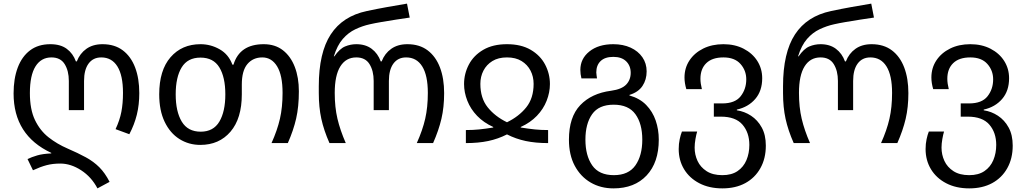

<svg xmlns="http://www.w3.org/2000/svg" viewBox="-20 -790 5661 1060"><path d="M518 250Q485 187 428 150Q371 113 313 113Q271 113 237 122Q203 131 162 150L132 88Q155 77 185.5 68Q216 59 263 57V54Q55 -43 55 -274Q55 -356 78 -417Q101 -478 146 -512Q191 -546 258 -546Q314 -546 348.5 -520.5Q383 -495 399 -451H404Q421 -495 457 -520.5Q493 -546 546 -546Q613 -546 658 -512Q703 -478 726 -417.5Q749 -357 749 -276Q749 -212 735.5 -157Q722 -102 694 -49L618 -77Q641 -126 650 -172.5Q659 -219 659 -277Q659 -374 628 -423.5Q597 -473 539 -473Q494 -473 469 -439Q444 -405 444 -343V-182H360V-343Q360 -399 337 -436Q314 -473 264 -473Q207 -473 176 -423.5Q145 -374 145 -276Q145 -186 173 -127.5Q201 -69 248 -32Q295 5 353 30Q411 55 454 78.5Q497 102 528.5 133.5Q560 165 585 214Z M1086 10Q1022 10 970.5 -22.5Q919 -55 889 -117.5Q859 -180 859 -269Q859 -402 921.5 -474Q984 -546 1087 -546Q1143 -546 1192.5 -518Q1242 -490 1263 -433H1269Q1303 -546 1436 -546Q1499 -546 1542 -512.5Q1585 -479 1607.5 -420.5Q1630 -362 1630 -286Q1630 -201 1615 -135.5Q1600 -70 1569 0H1479Q1511 -71 1525.5 -134.5Q1540 -198 1540 -277Q1540 -374 1510 -423.5Q1480 -473 1428 -473Q1377 -473 1346 -436.5Q1315 -400 1315 -323V-269Q1315 -136 1252.5 -63Q1190 10 1086 10ZM1088 -63Q1158 -63 1191 -118.5Q1224 -174 1224 -269Q1224 -364 1191 -418Q1158 -472 1087 -472Q1016 -472 983 -418Q950 -364 950 -269Q950 -174 983.5 -118.5Q1017 -63 1088 -63Z M1799 0Q1768 -70 1754 -134Q1740 -198 1740 -276V-314Q1740 -499 1806 -600Q1872 -701 2005 -729Q2061 -741 2117 -751Q2173 -761 2227 -770L2242 -693Q2207 -688 2165.5 -681.5Q2124 -675 2086 -668.5Q2048 -662 2022 -656Q1981 -647 1942 -628.5Q1903 -610 1872.5 -575Q1842 -540 1823 -479H1826Q1855 -521 1885 -533.5Q1915 -546 1947 -546Q1998 -546 2032 -520.5Q2066 -495 2082 -451H2087Q2104 -495 2140 -520.5Q2176 -546 2229 -546Q2296 -546 2341 -512Q2386 -478 2409 -417.5Q2432 -357 2432 -276Q2432 -198 2417 -134Q2402 -70 2371 0H2281Q2313 -71 2327.5 -134.5Q2342 -198 2342 -277Q2342 -374 2311 -423.5Q2280 -473 2222 -473Q2177 -473 2152 -439Q2127 -405 2127 -343V-182H2043V-343Q2043 -399 2020 -436Q1997 -473 1947 -473Q1890 -473 1859 -423.5Q1828 -374 1828 -277Q1828 -198 1843 -134.5Q1858 -71 1889 0Z M2552 0V-72Q2592 -72 2626 -75.5Q2660 -79 2703 -86V-89Q2650 -113 2614 -150.5Q2578 -188 2560 -234Q2542 -280 2542 -326Q2542 -383 2568.5 -433.5Q2595 -484 2648 -515Q2701 -546 2779 -546Q2857 -546 2910 -515Q2963 -484 2989.5 -433.5Q3016 -383 3016 -326Q3016 -280 2998 -234Q2980 -188 2944 -150.5Q2908 -113 2855 -89V-86Q2899 -79 2932.5 -75.5Q2966 -72 3006 -72V0Q2937 0 2882.5 -11.5Q2828 -23 2779 -48Q2730 -23 2675.5 -11.5Q2621 0 2552 0ZM2779 -115Q2845 -147 2885.5 -197.5Q2926 -248 2926 -327Q2926 -367 2909 -400Q2892 -433 2859.5 -453Q2827 -473 2779 -473Q2731 -473 2698.5 -453Q2666 -433 2649 -400Q2632 -367 2632 -327Q2632 -248 2672.5 -197.5Q2713 -147 2779 -115Z M3367 250Q3296 250 3240.5 217.5Q3185 185 3153 125Q3121 65 3121 -19Q3121 -144 3183.5 -209.5Q3246 -275 3354 -289Q3412 -297 3437 -323Q3462 -349 3462 -388Q3462 -427 3437 -451.5Q3412 -476 3366 -476Q3320 -476 3296 -453Q3272 -430 3272 -390Q3272 -383 3273.5 -374.5Q3275 -366 3276 -357H3190Q3184 -381 3184 -404Q3184 -466 3234 -506Q3284 -546 3366 -546Q3420 -546 3461.5 -527Q3503 -508 3526.5 -474Q3550 -440 3550 -396Q3550 -350 3527 -315.5Q3504 -281 3455 -266V-263Q3512 -247 3547.5 -210.5Q3583 -174 3600 -124.5Q3617 -75 3617 -19Q3617 107 3550 178.5Q3483 250 3367 250ZM3369 177Q3450 177 3488 123Q3526 69 3526 -19Q3526 -107 3488 -159.5Q3450 -212 3368 -212Q3286 -212 3249 -159.5Q3212 -107 3212 -19Q3212 69 3249.5 123Q3287 177 3369 177Z M3968 250Q3895 250 3840.5 221.5Q3786 193 3756.5 144Q3727 95 3727 33Q3727 4 3732.5 -21.5Q3738 -47 3745 -64H3829Q3824 -48 3819.5 -22.5Q3815 3 3815 25Q3815 64 3831 98.5Q3847 133 3881 155Q3915 177 3968 177Q4019 177 4052 154.5Q4085 132 4101 94Q4117 56 4117 10Q4117 -58 4079 -102Q4041 -146 3960 -146H3921V-219H3967Q4038 -219 4069 -258.5Q4100 -298 4100 -352Q4100 -401 4068 -437Q4036 -473 3974 -473Q3912 -473 3879.5 -441.5Q3847 -410 3847 -355Q3847 -342 3849 -328Q3851 -314 3855 -298H3769Q3764 -315 3761.5 -331Q3759 -347 3759 -362Q3759 -415 3786.5 -456.5Q3814 -498 3862.5 -522Q3911 -546 3974 -546Q4037 -546 4085.5 -521Q4134 -496 4161 -453.5Q4188 -411 4188 -358Q4188 -288 4149.5 -243.5Q4111 -199 4048 -185V-181Q4090 -175 4126.5 -151Q4163 -127 4185.5 -86Q4208 -45 4208 14Q4208 85 4178 138.5Q4148 192 4094.5 221Q4041 250 3968 250Z M4362 0Q4331 -70 4317 -134Q4303 -198 4303 -276V-314Q4303 -499 4369 -600Q4435 -701 4568 -729Q4624 -741 4680 -751Q4736 -761 4790 -770L4805 -693Q4770 -688 4728.5 -681.5Q4687 -675 4649 -668.5Q4611 -662 4585 -656Q4544 -647 4505 -628.5Q4466 -610 4435.5 -575Q4405 -540 4386 -479H4389Q4418 -521 4448 -533.5Q4478 -546 4510 -546Q4561 -546 4595 -520.5Q4629 -495 4645 -451H4650Q4667 -495 4703 -520.5Q4739 -546 4792 -546Q4859 -546 4904 -512Q4949 -478 4972 -417.5Q4995 -357 4995 -276Q4995 -198 4980 -134Q4965 -70 4934 0H4844Q4876 -71 4890.5 -134.5Q4905 -198 4905 -277Q4905 -374 4874 -423.5Q4843 -473 4785 -473Q4740 -473 4715 -439Q4690 -405 4690 -343V-182H4606V-343Q4606 -399 4583 -436Q4560 -473 4510 -473Q4453 -473 4422 -423.5Q4391 -374 4391 -277Q4391 -198 4406 -134.5Q4421 -71 4452 0Z M5331 250Q5258 250 5203.5 221.5Q5149 193 5119.5 144Q5090 95 5090 33Q5090 4 5095.5 -21.5Q5101 -47 5108 -64H5192Q5187 -48 5182.5 -22.5Q5178 3 5178 25Q5178 64 5194 98.5Q5210 133 5244 155Q5278 177 5331 177Q5382 177 5415 154.5Q5448 132 5464 94Q5480 56 5480 10Q5480 -58 5442 -102Q5404 -146 5323 -146H5284V-219H5330Q5401 -219 5432 -258.5Q5463 -298 5463 -352Q5463 -401 5431 -437Q5399 -473 5337 -473Q5275 -473 5242.5 -441.5Q5210 -410 5210 -355Q5210 -342 5212 -328Q5214 -314 5218 -298H5132Q5127 -315 5124.5 -331Q5122 -347 5122 -362Q5122 -415 5149.5 -456.5Q5177 -498 5225.5 -522Q5274 -546 5337 -546Q5400 -546 5448.5 -521Q5497 -496 5524 -453.5Q5551 -411 5551 -358Q5551 -288 5512.5 -243.5Q5474 -199 5411 -185V-181Q5453 -175 5489.5 -151Q5526 -127 5548.5 -86Q5571 -45 5571 14Q5571 85 5541 138.5Q5511 192 5457.5 221Q5404 250 5331 250Z"/></svg>

Font: Go Noto Kurrent-Regular
Style: Regular
Weight: 400
Designer: Monotype Design Team
Foundry: Monotype Imaging Inc.
Version: Version 2.012; ttfautohint (v1.8.4.7-5d5b)